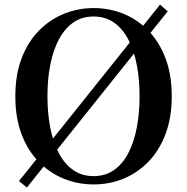

<svg xmlns="http://www.w3.org/2000/svg" viewBox="-20 -795 825 847"><path d="M719.8 -744.9 98.5 32.4 63.9 3.6 686 -774.7ZM189.3 -370.5Q189.3 -295.6 201.8 -231.5Q214.3 -167.3 239.6 -119.4Q264.9 -71.5 303.1 -44.8Q341.4 -18 392.9 -18Q444.6 -18 482.8 -44.8Q520.9 -71.5 545.9 -119.4Q571 -167.3 583.3 -231.5Q595.7 -295.6 595.7 -370.5Q595.7 -445.3 583.3 -509.2Q571 -573 545.9 -620.8Q520.9 -668.7 482.8 -695.5Q444.6 -722.2 392.9 -722.2Q341.4 -722.2 303.1 -695.5Q264.9 -668.7 239.6 -620.8Q214.3 -573 201.8 -509.2Q189.3 -445.3 189.3 -370.5ZM392.9 -759.4Q462.5 -759.4 524.4 -734.3Q586.3 -709.2 634.4 -659.8Q682.6 -610.4 710.1 -537.9Q737.7 -465.3 737.7 -370.5Q737.7 -276.2 710.1 -203.4Q682.6 -130.6 634.4 -81.3Q586.3 -31.9 524.4 -6.6Q462.5 18.6 392.9 18.6Q324.2 18.6 261.8 -6.5Q199.5 -31.6 151.1 -81Q102.7 -130.4 75.1 -202.8Q47.6 -275.2 47.6 -370.5Q47.6 -464.8 75.1 -537.3Q102.7 -609.9 151.1 -659.3Q199.5 -708.6 261.8 -734Q324.2 -759.4 392.9 -759.4Z"/></svg>

Font: Noto Serif SC ExtraLight
Style: Regular
Weight: 200
Designer: Ryoko NISHIZUKA 西塚涼子 (kana & ideographs); Frank Grießhammer (Latin, Greek & Cyrillic); Wenlong ZHANG 张文龙 (bopomofo); San
Foundry: Adobe
Version: Version 2.002-H1;hotconv 1.1.0;makeotfexe 2.6.0